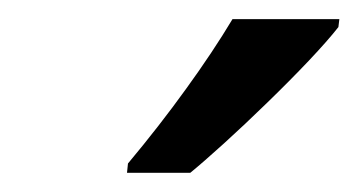

<svg xmlns="http://www.w3.org/2000/svg" viewBox="-20 -786 373 200"><path d="M112.3 -606 113.3 -615.7Q146 -654.8 173.8 -693.4Q201.7 -731.9 222.2 -766.1H333.5L332.5 -757.8Q321.8 -744.1 301.8 -722.9Q281.7 -701.7 258.3 -679Q234.9 -656.2 213.4 -636.7Q191.9 -617.2 178.2 -606Z"/></svg>

Font: Open Sans Condensed SemiBold
Style: Italic
Weight: 600
Width: 3
Italic angle: -12°
Designer: Monotype Design Team
Foundry: Monotype Imaging Inc.
Version: Version 3.000; ttfautohint (v1.8.4)